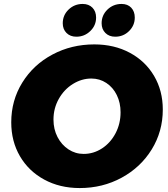

<svg xmlns="http://www.w3.org/2000/svg" viewBox="-20 -939 849 973"><path d="M805 -384Q805 -273 749 -182Q693 -91 596.5 -38.5Q500 14 384 14Q283 14 204 -29Q125 -72 81 -147.5Q37 -223 37 -319Q37 -430 93 -520.5Q149 -611 245.5 -662.5Q342 -714 458 -714Q559 -714 638 -671.5Q717 -629 761 -554Q805 -479 805 -384ZM251 -333Q251 -284 271.5 -244.5Q292 -205 327 -182Q362 -159 404 -159Q454 -159 497 -187Q540 -215 565.5 -263.5Q591 -312 591 -370Q591 -418 572 -457Q553 -496 519 -518.5Q485 -541 443 -541Q394 -541 349.5 -513.5Q305 -486 278 -438Q251 -390 251 -333ZM467 -850Q467 -810 437.5 -781.5Q408 -753 367 -753Q336 -753 317 -772Q298 -791 298 -821Q298 -862 327.5 -890.5Q357 -919 399 -919Q430 -919 448.5 -900Q467 -881 467 -850ZM663 -850Q663 -810 634 -781.5Q605 -753 564 -753Q533 -753 514 -772Q495 -791 495 -821Q495 -862 524.5 -890.5Q554 -919 596 -919Q627 -919 645 -900Q663 -881 663 -850Z"/></svg>

Font: Gontserrat ExtraBold
Style: Italic
Weight: 800
Italic angle: -11.3°
Designer: Julieta Ulanovsky
Foundry: Julieta Ulanovsky
Version: Version 6.001